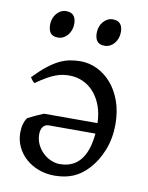

<svg xmlns="http://www.w3.org/2000/svg" viewBox="-79 -719 611 792"><g transform="rotate(10 227.0 -323.5)"><path d="M216.8 -36.1Q272.5 -36.1 303.2 -74.2Q334 -112.3 340.3 -185.5H145Q129.9 -185.5 121.1 -174.1Q112.3 -162.6 112.3 -143.1Q112.3 -120.1 121.6 -100.6Q130.9 -81.1 145.8 -66.7Q160.6 -52.2 179.4 -44.2Q198.2 -36.1 216.8 -36.1ZM415 -236.8Q415 -179.2 395.8 -129.6Q376.5 -80.1 342.8 -43.9Q314.9 -13.7 281 0.5Q247.1 14.6 203.1 14.6Q168 14.6 137.2 3.2Q106.4 -8.3 83.5 -28.6Q60.5 -48.8 47.4 -76.4Q34.2 -104 34.2 -136.2Q34.2 -155.8 38.8 -171.9Q43.5 -188 51.8 -199.2Q65.9 -206.5 83 -214.6Q100.1 -222.7 117.2 -229.5H341.3Q340.3 -269.5 328.4 -301.8Q316.4 -334 296.6 -356.4Q276.9 -378.9 250.2 -390.9Q223.6 -402.8 193.8 -402.8Q180.7 -402.8 167 -400.9Q153.3 -398.9 137.2 -393.1Q121.1 -387.2 101.6 -376.2Q82 -365.2 57.1 -347.2Q50.8 -350.1 45.9 -357.2Q41 -364.3 38.1 -368.2Q67.9 -399.4 93 -419.2Q118.2 -439 140.9 -450Q163.6 -460.9 185.1 -464.8Q206.5 -468.8 229 -468.8Q264.6 -468.8 298.1 -452.9Q331.5 -437 357.7 -407.2Q383.8 -377.4 399.4 -334.2Q415 -291 415 -236.8ZM371.1 -615.7Q371.1 -602.1 366.7 -589.8Q362.3 -577.6 354.7 -568.6Q347.2 -559.6 336.9 -554.2Q326.7 -548.8 314.5 -548.8Q292.5 -548.8 283 -561Q273.4 -573.2 273.4 -595.7Q273.4 -609.4 277.8 -621.6Q282.2 -633.8 290 -642.8Q297.9 -651.9 307.9 -657Q317.9 -662.1 329.6 -662.1Q371.1 -662.1 371.1 -615.7ZM175.8 -615.7Q175.8 -602.1 171.4 -589.8Q167 -577.6 159.4 -568.6Q151.9 -559.6 141.6 -554.2Q131.3 -548.8 119.1 -548.8Q97.2 -548.8 87.6 -561Q78.1 -573.2 78.1 -595.7Q78.1 -609.4 82.5 -621.6Q86.9 -633.8 94.7 -642.8Q102.5 -651.9 112.5 -657Q122.6 -662.1 134.3 -662.1Q175.8 -662.1 175.8 -615.7Z"/></g></svg>

Font: Noto Serif Devanagari
Style: Bold
Weight: 700
Designer: Monotype Design Team
Foundry: Monotype Imaging Inc.
Version: Version 1.01